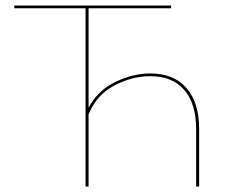

<svg xmlns="http://www.w3.org/2000/svg" viewBox="-20 -678 850 698"><path d="M704 -209V0H693V-209Q693 -301 650 -351Q607 -401 526 -401Q459 -401 394.5 -366.5Q330 -332 302 -262V0H291V-648H32V-658H602V-648H302V-286Q335 -349 399 -380Q463 -411 527 -411Q611 -411 657.5 -358.5Q704 -306 704 -209Z"/></svg>

Font: Ysabeau SC Hairline
Style: Regular
Weight: 100
Designer: Christian Thalmann (Catharsis Fonts)
Version: Version 0.003